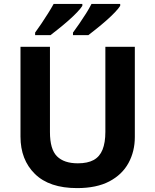

<svg xmlns="http://www.w3.org/2000/svg" viewBox="-20 -954 796 984"><path d="M671 -252Q671 -178 638.5 -118.5Q606 -59 540.5 -24.5Q475 10 375 10Q233 10 159 -62.5Q85 -135 85 -254V-714H236V-277Q236 -189 272 -153Q308 -117 379 -117Q429 -117 460 -134Q491 -151 505.5 -187Q520 -223 520 -278V-714H671ZM596 -924Q588 -911 569 -891Q550 -871 525 -849Q500 -827 475.5 -807.5Q451 -788 433 -774H354V-787Q368 -806 386 -832Q404 -858 421 -885Q438 -912 449 -934H596ZM402 -924Q394 -911 375 -891Q356 -871 331 -849Q306 -827 281.5 -807.5Q257 -788 239 -774H160V-787Q174 -806 191.5 -832Q209 -858 226 -885Q243 -912 255 -934H402Z"/></svg>

Font: Noto Sans Devanagari
Style: Bold
Weight: 700
Version: Version 2.003